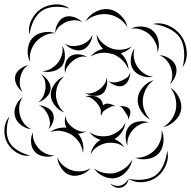

<svg xmlns="http://www.w3.org/2000/svg" viewBox="-55 -791 891 896"><path d="M83 -630Q75 -664 91.5 -697.5Q108 -731 137 -750Q167 -769 204.5 -770.5Q242 -772 269 -751Q236 -761 201 -759Q166 -757 143 -742Q119 -727 103 -696Q87 -665 83 -630ZM344 -691Q359 -719 390 -735.5Q421 -752 452 -748Q483 -744 508.5 -719Q534 -694 540 -664Q524 -690 499 -705.5Q474 -721 449 -724Q424 -728 395.5 -720Q367 -712 344 -691ZM203 -636Q202 -658 214 -680.5Q226 -703 245 -711Q265 -719 289.5 -711.5Q314 -704 328 -688Q309 -698 289.5 -696.5Q270 -695 255 -689Q239 -682 224 -669.5Q209 -657 203 -636ZM658 -679Q695 -688 732.5 -671Q770 -654 792 -622Q814 -590 816.5 -549Q819 -508 797 -477Q807 -514 804 -552.5Q801 -591 784 -616Q766 -642 731 -658.5Q696 -675 658 -679ZM555 -657Q578 -669 608.5 -667Q639 -665 658 -648Q678 -631 684 -601Q690 -571 680 -546Q681 -573 669.5 -594.5Q658 -616 643 -630Q627 -644 604 -652.5Q581 -661 555 -657ZM86 -502Q72 -526 74.5 -558.5Q77 -591 95 -612Q113 -633 145 -639.5Q177 -646 203 -636Q175 -637 151.5 -625Q128 -613 113 -596Q98 -579 89.5 -554Q81 -529 86 -502ZM368 -527Q389 -554 426 -563Q397 -592 396 -630Q406 -605 425.5 -588.5Q445 -572 466 -565L467 -564Q473 -563 479 -561Q498 -557 519.5 -560Q541 -563 560 -575Q542 -552 509 -542Q525 -528 534.5 -507.5Q544 -487 545 -466Q534 -494 513.5 -512.5Q493 -531 471 -539H468Q463 -540 458 -542H457Q436 -547 412.5 -543.5Q389 -540 368 -527ZM376 -629Q376 -608 362.5 -586.5Q349 -565 329 -558Q309 -552 285.5 -561Q262 -570 248 -587Q266 -576 285.5 -576Q305 -576 321 -581Q338 -586 353.5 -598Q369 -610 376 -629ZM235 -578Q248 -558 248 -530Q248 -502 234 -483Q219 -465 192 -458.5Q165 -452 142 -459Q166 -460 184.5 -471.5Q203 -483 215 -498Q227 -513 233.5 -534Q240 -555 235 -578ZM659 -433Q635 -427 607.5 -436.5Q580 -446 566 -467Q553 -487 555.5 -516Q558 -545 573 -565Q566 -541 570.5 -518.5Q575 -496 586 -480Q597 -463 615.5 -449.5Q634 -436 659 -433ZM250 -449Q244 -468 249.5 -491.5Q255 -515 271 -527Q287 -539 311 -537.5Q335 -536 352 -525Q333 -530 315.5 -524Q298 -518 286 -508Q273 -498 262 -483.5Q251 -469 250 -449ZM689 -533Q711 -533 734 -519Q757 -505 765 -484Q773 -463 764 -438Q755 -413 738 -398Q749 -418 749 -438.5Q749 -459 742 -476Q736 -493 723 -509Q710 -525 689 -533ZM51 -362Q34 -373 23 -394.5Q12 -416 16 -436Q20 -455 39.5 -469.5Q59 -484 79 -487Q61 -478 52 -462Q43 -446 40 -430Q36 -415 37.5 -396.5Q39 -378 51 -362ZM553 -453Q553 -436 544 -416.5Q535 -397 519 -391Q503 -385 483 -392.5Q463 -400 452 -413Q467 -405 482 -406.5Q497 -408 510 -414Q523 -419 535.5 -427.5Q548 -436 553 -453ZM137 -444Q155 -435 169 -415Q183 -395 181 -374Q179 -354 161 -336.5Q143 -319 123 -314Q140 -326 147.5 -343Q155 -360 157 -377Q159 -393 155 -411.5Q151 -430 137 -444ZM245 -266Q220 -275 201 -299Q182 -323 182 -350Q182 -376 200.5 -400.5Q219 -425 244 -434Q224 -417 215 -394Q206 -371 206 -350Q206 -329 215.5 -306Q225 -283 245 -266ZM443 -429Q448 -410 442.5 -387Q437 -364 422 -353Q406 -342 382.5 -344Q359 -346 343 -357Q362 -352 378.5 -358Q395 -364 408 -373Q420 -382 430.5 -395.5Q441 -409 443 -429ZM646 -233Q620 -246 602.5 -274Q585 -302 588 -331Q590 -360 612.5 -385Q635 -410 663 -417Q639 -401 626.5 -376.5Q614 -352 612 -329Q609 -306 617.5 -280Q626 -254 646 -233ZM740 -382Q765 -367 780 -337Q795 -307 790 -278Q785 -249 760 -226Q735 -203 706 -198Q732 -213 747 -236Q762 -259 766 -282Q770 -306 764 -332.5Q758 -359 740 -382ZM343 -341Q361 -347 383 -343Q405 -339 416 -325Q424 -315 426 -299Q428 -301 431 -303Q441 -310 457.5 -306Q474 -302 484 -294Q472 -298 462 -293Q452 -288 444 -283Q438 -279 432.5 -275.5Q427 -272 423 -266Q421 -258 416 -251Q414 -262 416 -275Q414 -285 408.5 -294Q403 -303 397 -310Q388 -321 375 -330.5Q362 -340 343 -341ZM91 -188Q67 -190 44 -207Q21 -224 15 -248Q8 -272 19.5 -298Q31 -324 51 -338Q37 -318 35 -295.5Q33 -273 38 -254Q43 -235 56 -216.5Q69 -198 91 -188ZM126 -299Q144 -299 164.5 -289Q185 -279 192 -262Q200 -244 192.5 -222.5Q185 -201 171 -188Q180 -205 178 -221.5Q176 -238 170 -252Q164 -266 153.5 -279.5Q143 -293 126 -299ZM500 -294Q512 -297 527.5 -294Q543 -291 550 -281Q556 -271 552 -255.5Q548 -240 541 -231Q545 -242 540 -251Q535 -260 529 -268Q524 -276 518 -284.5Q512 -293 500 -294ZM180 -175Q212 -199 255 -195Q242 -222 251 -251Q252 -232 262 -218.5Q272 -205 284 -196Q296 -187 312 -180.5Q328 -174 346 -178Q330 -168 309 -167Q325 -149 331 -124.5Q337 -100 332 -77Q329 -106 313.5 -128Q298 -150 279 -162Q260 -174 234 -179Q208 -184 180 -175ZM87 -65Q55 -60 25 -77.5Q-5 -95 -21 -124Q-36 -152 -34.5 -187Q-33 -222 -11 -247Q-23 -216 -23.5 -184Q-24 -152 -12 -129Q0 -106 28 -89Q56 -72 87 -65ZM540 -111Q530 -131 531.5 -158.5Q533 -186 549 -203Q564 -220 591 -224Q618 -228 639 -219Q616 -220 597.5 -210Q579 -200 566 -186Q554 -173 545.5 -153.5Q537 -134 540 -111ZM368 -71Q371 -91 383.5 -109.5Q396 -128 414 -138Q380 -149 362 -175Q384 -159 409.5 -156Q435 -153 456 -158Q477 -164 498 -179Q519 -194 530 -219Q528 -196 513.5 -174.5Q499 -153 479 -142Q510 -129 526 -103Q507 -119 483.5 -123Q460 -127 440 -123Q420 -119 400 -106.5Q380 -94 368 -71ZM699 -184Q711 -159 707.5 -127Q704 -95 685 -74Q665 -54 633 -49Q601 -44 575 -55Q603 -53 627.5 -64Q652 -75 667 -91Q683 -107 692.5 -131.5Q702 -156 699 -184ZM199 -66Q178 -57 151 -61Q124 -65 108 -82Q92 -99 90 -126Q88 -153 99 -174Q96 -151 104.5 -131.5Q113 -112 126 -98Q138 -85 157 -75Q176 -65 199 -66ZM725 -88Q734 -55 719.5 -20.5Q705 14 677 35Q649 56 611.5 59Q574 62 545 43Q579 51 614 47Q649 43 671 27Q694 10 708 -22Q722 -54 725 -88ZM368 -6Q352 14 323.5 24Q295 34 271 26Q247 18 230.5 -7Q214 -32 213 -57Q222 -34 240.5 -18.5Q259 -3 279 3Q298 10 322 8.5Q346 7 368 -6ZM562 -47Q558 -18 537 7Q516 32 488 39Q460 46 429.5 32.5Q399 19 384 -5Q407 12 433.5 16.5Q460 21 482 16Q505 10 527 -5.5Q549 -21 562 -47ZM545 43Q544 57 534 69Q524 81 511 84Q497 88 482.5 82.5Q468 77 460 65Q471 73 484 75.5Q497 78 508 75Q519 72 529 63.5Q539 55 545 43Z"/></svg>

Font: Rubik Puddles
Style: Regular
Weight: 400
Designer: Hubert and Fischer, NaN
Foundry: Hubert and Fischer, NaN
Version: Version 2.200